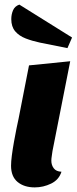

<svg xmlns="http://www.w3.org/2000/svg" viewBox="-20 -794 333 834"><path d="M131 20Q85 20 56.5 -3.5Q28 -27 28 -74Q28 -92 31.5 -119Q35 -146 40.5 -177Q46 -208 51.5 -235Q57 -262 61 -280L106 -510L285 -528L208 -138Q207 -129 205 -117Q203 -105 203 -96Q203 -77 213.5 -63Q224 -49 247 -48Q236 -13 202 3.5Q168 20 131 20ZM273 -585 153 -609Q120 -616 91.5 -627Q63 -638 46 -658Q29 -678 29 -711Q29 -731 36.5 -749Q44 -767 64 -774L293 -631Z"/></svg>

Font: Sansita Swashed
Style: Bold
Weight: 700
Designer: Pablo Cosgaya
Foundry: Omnibus-Type
Version: Version 1.003; ttfautohint (v1.8.3)